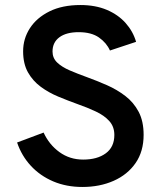

<svg xmlns="http://www.w3.org/2000/svg" viewBox="-20 -732 648 764"><path d="M308 12Q244 12 191.8 -10.2Q139.5 -32.5 102.8 -72.2Q66 -112 48 -165L153.5 -204.5Q175.5 -156.5 216.5 -126.8Q257.5 -97 311 -97Q367 -97 401 -122Q435 -147 435 -195Q435 -228 415 -250.2Q395 -272.5 361.5 -288.2Q328 -304 288 -318Q250.5 -331.5 212 -347.5Q173.5 -363.5 142 -386.8Q110.5 -410 91.2 -444.2Q72 -478.5 72 -528Q72 -578 99 -619.8Q126 -661.5 177 -686.8Q228 -712 300 -712Q359.5 -712 405 -692.8Q450.5 -673.5 480 -640.2Q509.5 -607 521.5 -565.5L417.5 -531Q404 -561.5 373.8 -582.8Q343.5 -604 293 -604Q244 -604 216.5 -583.8Q189 -563.5 189 -527Q189 -501 207.5 -483.2Q226 -465.5 257.2 -452Q288.5 -438.5 326 -425Q366 -410.5 405.8 -393Q445.5 -375.5 478.8 -350Q512 -324.5 531.8 -287Q551.5 -249.5 551.5 -195.5Q551.5 -129.5 519.5 -83.2Q487.5 -37 432.2 -12.5Q377 12 308 12Z"/></svg>

Font: Overpass SemiBold
Style: Regular
Weight: 600
Designer: Delve Withrington, Dave Bailey, Thomas Jockin
Foundry: Delve Fonts LLC
Version: Version 4.000